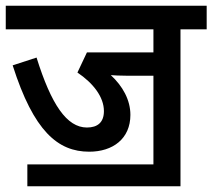

<svg xmlns="http://www.w3.org/2000/svg" viewBox="-20 -642 738 667"><path d="M75 -71V5H607V-540H698V-622H0V-540H513V-460H282L249 -390C304 -353 341 -305 341 -256C341 -217 319 -199 282 -199C212 -199 158 -279 107 -442L24 -415C97 -186 181 -115 290 -115C372 -115 433 -160 433 -243C433 -295 406 -343 365 -381C379 -380 396 -379 418 -379H513V-71Z"/></svg>

Font: Noto Sans Devanagari UI SemiCondensed Medium
Style: Regular
Weight: 500
Width: 4
Designer: Jelle Bosma - Monotype Design Team
Foundry: Monotype Imaging Inc.
Version: Version 2.004